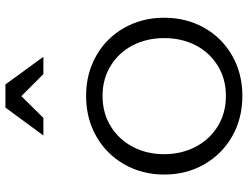

<svg xmlns="http://www.w3.org/2000/svg" viewBox="-120 -722 889 688"><g transform="rotate(-90 324.0 -377.5)"><path d="M324 -745 246 -666H183L283 -802H366L465 -666H403ZM325 47Q244 47 180 10.5Q116 -26 79.5 -90Q43 -154 43 -233Q43 -312 79.5 -376Q116 -440 180 -476.5Q244 -513 325 -513Q405 -513 469 -476.5Q533 -440 569 -376Q605 -312 605 -233Q605 -154 569 -90Q533 -26 469 10.5Q405 47 325 47ZM532 -233Q532 -295 506.5 -345Q481 -395 433.5 -424.5Q386 -454 325 -454Q263 -454 215.5 -424.5Q168 -395 142 -345Q116 -295 116 -233Q116 -172 142 -121.5Q168 -71 215.5 -41.5Q263 -12 325 -12Q386 -12 433.5 -41.5Q481 -71 506.5 -121Q532 -171 532 -233Z"/></g></svg>

Font: LINE Seed JP_TTF Regular
Style: Regular
Weight: 400
Designer: LINE & Fontrix & Fontworks
Version: Version 1.002